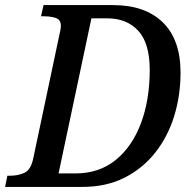

<svg xmlns="http://www.w3.org/2000/svg" viewBox="-40 -734 747 754"><path d="M-20 0 -11 -44H1Q32 -44 57 -56Q82 -68 91 -114L194 -601Q196 -609 197.5 -617.5Q199 -626 199 -632Q199 -657 179 -663.5Q159 -670 133 -670H121L131 -714H404Q530 -714 599.5 -646Q669 -578 669 -449Q669 -359 644 -278Q619 -197 569.5 -134.5Q520 -72 448.5 -36Q377 0 284 0ZM257 -53Q349 -53 414 -105.5Q479 -158 513.5 -250Q548 -342 548 -460Q548 -564 503 -613Q458 -662 381 -662H319L190 -53Z"/></svg>

Font: Noto Serif SemiCondensed Medium
Style: Italic
Weight: 500
Width: 4
Italic angle: -12°
Designer: Monotype Design Team
Foundry: Monotype Imaging Inc.
Version: Version 2.013